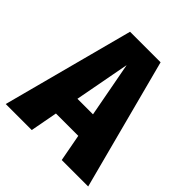

<svg xmlns="http://www.w3.org/2000/svg" viewBox="-206 -828 960 960"><g transform="rotate(45 274.5 -347.5)"><path d="M379 0 352 -144H194L167 0H-17L167 -695H383L566 0ZM218 -272H328L273 -565Z"/></g></svg>

Font: Fira Sans Condensed ExtraBold
Style: Regular
Weight: 800
Width: 3
Designer: Carrois Corporate & Edenspiekermann AG
Foundry: Carrois Corporate GbR & Edenspiekermann AG
Version: Version 4.203